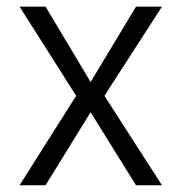

<svg xmlns="http://www.w3.org/2000/svg" viewBox="-20 -550 539 570"><path d="M249 -306.6 383.8 -530.3H460.9L290 -265.6L460.9 0H383.8L249 -216.8L115.2 0H38.1L206.1 -265.6L38.1 -530.3H115.2Z"/></svg>

Font: Pretendard GOV Light
Style: Regular
Weight: 300
Designer: Base glyphs from Inter by Rasmus Andersson; Hangeul glyphs from Noto Sans CJK(Source Han Sans) by Jang Soo-young and Kan
Foundry: Kil Hyung-jin
Version: Version 1.309